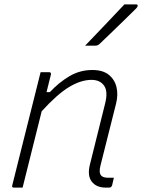

<svg xmlns="http://www.w3.org/2000/svg" viewBox="-20 -855 648 875"><path d="M165 -526H204Q214 -526 212 -515Q207 -495 202 -475Q197 -455 192 -435H207Q248 -479 296 -507.5Q344 -536 401 -536Q449 -536 476 -514Q503 -492 511 -457.5Q519 -423 509 -383Q491 -310 473.5 -242Q456 -174 438 -101Q429 -67 442 -54Q451 -45 473 -45H499Q497 -36 495 -28Q493 -20 491 -11Q488 0 477 0H462Q419 0 398 -27.5Q377 -55 390 -106Q407 -174 424 -242.5Q441 -311 459 -383Q473 -438 454.5 -464.5Q436 -491 397 -491Q349 -491 295 -458.5Q241 -426 170 -348Q148 -261 126.5 -174Q105 -87 83 0H44Q32 0 36 -11Q62 -115 88 -219Q114 -323 140 -426ZM547 -835H600Q608 -835 607.5 -829Q607 -823 601 -817Q570 -787 546 -763Q522 -739 496 -714.5Q470 -690 434 -655Q426 -647 415 -647H368Q411 -692 457 -740Q503 -788 547 -835Z"/></svg>

Font: Recursive Mn Lnr St Lt
Style: Italic
Weight: 300
Italic angle: -15°
Monospace: yes
Version: Version 1.079;hotconv 1.0.112;makeotfexe 2.5.65598; ttfautoh